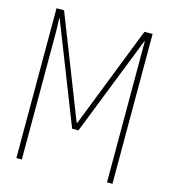

<svg xmlns="http://www.w3.org/2000/svg" viewBox="-107 -799 778 884"><g transform="rotate(15 281.5 -357.0)"><path d="M53 0H79V-584C79 -614 79 -627 77 -673H79L266 -197H296L483 -672H485V0H511V-714H472L282 -229H279L89 -714H53Z"/></g></svg>

Font: Noto Sans Mono SemiCondensed Thin
Style: Regular
Weight: 100
Width: 4
Designer: Monotype Design Team
Foundry: Monotype Imaging Inc.
Version: Version 2.014